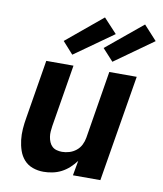

<svg xmlns="http://www.w3.org/2000/svg" viewBox="-87 -845 784 924"><g transform="rotate(10 305.5 -383.5)"><path d="M188 8Q160 8 135 -1Q110 -10 93 -29Q76 -48 67.5 -73Q59 -98 56 -124.5Q53 -151 55 -178.5Q57 -206 62 -234L109 -520H242L192 -216Q190 -203 189 -189.5Q188 -176 190 -163Q192 -150 197 -138Q202 -126 211 -117.5Q220 -109 233 -105.5Q246 -102 259 -102Q277 -102 295 -107.5Q313 -113 328 -125Q343 -137 351.5 -154Q360 -171 363 -189L417 -520H551L465 0H331L344 -73Q330 -54 312.5 -38Q295 -22 274.5 -11.5Q254 -1 231.5 3.5Q209 8 188 8ZM423 -571 370 -629 547 -775 611 -705ZM227 -571 175 -629 351 -775 416 -705Z"/></g></svg>

Font: Iosevka SS04 XBd Ex Obl
Style: Regular
Weight: 800
Width: 7
Italic angle: -9°
Monospace: yes
Designer: Belleve Invis
Foundry: Belleve Invis
Version: Version 19.0.0; ttfautohint (v1.8.4)